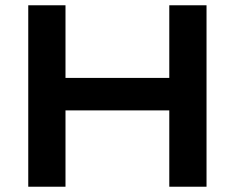

<svg xmlns="http://www.w3.org/2000/svg" viewBox="-20 -707 889 727"><path d="M87 0V-687H228V-412H621V-687H762V0H621V-289H228V0Z"/></svg>

Font: Archivo SemiBold SemiExpanded
Style: Regular
Weight: 600
Width: 6
Version: Version 2.001